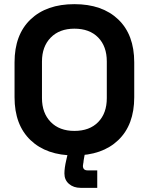

<svg xmlns="http://www.w3.org/2000/svg" viewBox="-20 -734 716 924"><path d="M50 -266V-434Q50 -567 127 -640.5Q204 -714 338 -714Q472 -714 549 -640.5Q626 -567 626 -434V-266Q626 -133 549 -59.5Q472 14 338 14Q204 14 127 -59.5Q50 -133 50 -266ZM338 -104Q411 -104 452.5 -146.5Q494 -189 494 -262V-438Q494 -511 452.5 -553.5Q411 -596 338 -596Q266 -596 224 -553Q182 -510 182 -438V-262Q182 -190 224 -147Q266 -104 338 -104ZM448 170H368Q334 170 312 151Q290 132 290 101Q290 74 299 36L312 -20H393L383 35Q382 38 382 43Q382 48 381 50Q379 60 379 64Q379 86 402 86H448Z"/></svg>

Font: Rootstock Sans Headline
Style: Bold
Weight: 700
Designer: Florian Karsten
Foundry: Florian Karsten
Version: Version 2.000;FEAKit 1.0